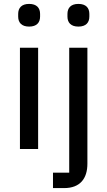

<svg xmlns="http://www.w3.org/2000/svg" viewBox="-20 -762 549 982"><path d="M334 121H251V200H308C390 200 427 151 427 75V-518H334ZM381 -626C420 -626 437 -647 437 -677V-691C437 -721 420 -742 381 -742C342 -742 325 -721 325 -691V-677C325 -647 342 -626 381 -626ZM129 -626C168 -626 185 -647 185 -677V-691C185 -721 168 -742 129 -742C90 -742 73 -721 73 -691V-677C73 -647 90 -626 129 -626ZM82 0H175V-518H82Z"/></svg>

Font: IBM Plex Thai Text
Style: Regular
Weight: 450
Designer: Mike Abbink, Paul van der Laan, Pieter van Rosmalen, Ben Mitchell, Mark Frömberg
Foundry: Bold Monday
Version: Version 1.0